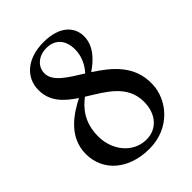

<svg xmlns="http://www.w3.org/2000/svg" viewBox="-212 -816 933 933"><g transform="rotate(-45 254.5 -349.5)"><path d="M257 16C400 16 486 -93 489 -195C494 -322 406 -392 320 -448C369 -481 419 -529 419 -596C419 -659 371 -715 259 -715C148 -715 77 -655 77 -567C77 -488 128 -442 189 -401C120 -366 20 -303 20 -185C20 -67 115 16 257 16ZM123 -203C123 -301 172 -353 214 -385C302 -330 400 -280 400 -165C400 -81 350 -26 279 -26C187 -26 123 -108 123 -203ZM155 -605C155 -648 192 -685 249 -685C309 -685 343 -645 343 -582C343 -540 326 -498 295 -464C221 -510 155 -548 155 -605Z"/></g></svg>

Font: RL Madena
Style: Regular
Weight: 400
Designer: I Kadek Wantara Putra
Foundry: Roughlines ID
Version: Version 1.000;Glyphs 3.1.2 (3151)